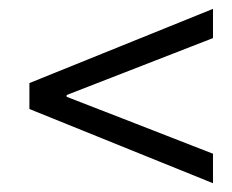

<svg xmlns="http://www.w3.org/2000/svg" viewBox="-20 -546 520 431"><path d="M458.1 -134.7 46 -301.3V-359.5L458.1 -526.1V-460.5L254.6 -381.3L129.6 -332.7V-328.7L254.6 -280.2L458.1 -200.9Z"/></svg>

Font: Source Sans 3
Style: Italic
Weight: 200
Italic angle: -11°
Designer: Paul D. Hunt
Foundry: Adobe
Version: Version 3.046;hotconv 1.0.118;makeotfexe 2.5.65603